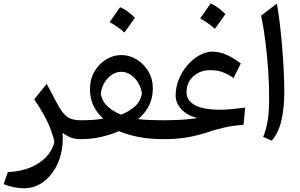

<svg xmlns="http://www.w3.org/2000/svg" viewBox="-20 -774 1671 1068"><path d="M239.7 -307.6 295.4 -202.6Q323.7 -147.5 351.3 -126.2Q378.9 -105 427.2 -105H427.7V0H427.2Q396.5 0 372.6 -9.5Q348.6 -19 328.1 -35.6Q333 29.3 318.4 85.4Q303.7 141.6 273.7 183.8Q243.7 226.1 202.6 249.8Q161.6 273.4 113.8 273.4Q88.4 273.4 60.5 268.1Q32.7 262.7 0 250.5L23.9 183.1Q124 179.2 194.1 134Q264.2 88.9 282.7 16.6Q272 -37.1 245.4 -93.3Q218.8 -149.4 170.4 -221.7Z M654.8 -467.8Q700.2 -467.8 740.2 -443.4Q780.3 -418.9 805.2 -377.2Q830.1 -335.4 830.1 -283.2Q830.1 -228 808.1 -185.3Q786.1 -142.6 748 -111.3Q778.8 -107.9 814.9 -106.4Q851.1 -105 890.6 -105H891.1V0H890.6Q814 0 752.9 -11.7Q691.9 -23.4 641.6 -44.4Q592.3 -23.4 539.6 -11.7Q486.8 0 427.7 0Q411.1 0 411.1 -33.2V-71.8Q411.1 -105 427.7 -105Q459.5 -105 492.7 -106.9Q525.9 -108.9 554.2 -114.7Q520 -144.5 500.2 -185.3Q480.5 -226.1 480.5 -278.8Q480.5 -333 505.1 -375.7Q529.8 -418.5 569.8 -443.1Q609.9 -467.8 654.8 -467.8ZM654.3 -374.5Q614.7 -374.5 581.5 -340.6Q548.3 -306.6 540.5 -254.4Q546.9 -211.4 578.1 -182.6Q609.4 -153.8 653.8 -136.2Q699.2 -153.8 731 -182.6Q762.7 -211.4 769.5 -254.4Q761.2 -306.6 727.8 -340.6Q694.3 -374.5 654.3 -374.5ZM647.9 -733.9Q686 -719.2 730.5 -675.3Q716.3 -654.8 701.9 -634.5Q687.5 -614.3 671.9 -593.3Q634.8 -626.5 589.8 -650.9Q605 -672.4 619.1 -692.4Q633.3 -712.4 647.9 -733.9Z M1161.6 -486.8Q1199.2 -486.8 1239 -469.7Q1278.8 -452.6 1319.3 -420.9L1279.3 -339.8Q1249 -361.3 1218.5 -372.6Q1188 -383.8 1147.9 -383.8Q1093.3 -383.8 1055.4 -349.4Q1017.6 -314.9 1017.6 -260.3Q1017.6 -215.3 1063.7 -189.5Q1109.9 -163.6 1207.5 -163.6Q1231 -163.6 1268.1 -167Q1305.2 -170.4 1343.8 -175.3L1334.5 -79.1Q1276.4 -76.2 1224.6 -64Q1172.9 -51.8 1123 -34.7Q1071.3 -18.1 1014.9 -9Q958.5 0 891.1 0Q874.5 0 874.5 -33.2V-71.8Q874.5 -105 891.1 -105Q919.9 -105 954.6 -106.2Q989.3 -107.4 1022 -110.4Q1054.7 -113.3 1076.7 -117.2Q1018.6 -133.3 987.8 -167.5Q957 -201.7 957 -241.7Q957 -290 975.3 -334.2Q993.7 -378.4 1023.7 -412.6Q1053.7 -446.8 1089.8 -466.8Q1126 -486.8 1161.6 -486.8ZM1151.4 -754.4Q1189.5 -739.7 1233.9 -695.8Q1219.7 -675.3 1205.3 -655Q1190.9 -634.8 1175.3 -613.8Q1138.2 -647 1093.3 -671.4Q1108.4 -692.9 1122.6 -712.9Q1136.7 -732.9 1151.4 -754.4Z M1520 -754.4Q1528.3 -710.4 1535.9 -647.2Q1543.5 -584 1549.3 -514.2Q1555.2 -444.3 1558.3 -378.7Q1561.5 -313 1561.5 -264.6Q1561.5 -170.4 1544.7 -101.3Q1527.8 -32.2 1491.7 8.3L1443.8 -12.2Q1461.4 -54.7 1469.2 -104Q1477.1 -153.3 1477.1 -231.4Q1477.1 -300.8 1471.9 -379.4Q1466.8 -458 1457 -537.1Q1447.3 -616.2 1432.6 -687Z"/></svg>

Font: Pinar-DS1-FD Medium
Style: Regular
Weight: 500
Designer: Amin Abedi
Version: Version 3.000